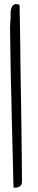

<svg xmlns="http://www.w3.org/2000/svg" viewBox="-20 -877 182 925"><path d="M31.2 -803.7Q31.2 -806.6 31.2 -817.4Q31.2 -828.1 35.2 -838.9Q39.1 -849.6 47.9 -855Q56.6 -860.4 74.2 -853.5Q74.2 -853.5 74.7 -827.6Q75.2 -801.8 76.2 -757.3Q77.1 -712.9 77.6 -652.8Q78.1 -592.8 79.1 -525.4Q80.1 -458 81.5 -386.2Q83 -314.5 83.5 -246.1Q84 -177.7 85 -116.2Q85.9 -54.7 85.9 -6.8Q85.9 2 84.5 8.3Q83 14.6 78.6 18.6Q74.2 22.5 66.9 24.9Q59.6 27.3 45.9 27.3Q44.9 26.4 44.4 2.4Q43.9 -21.5 43 -62.5Q42 -103.5 40.5 -158.2Q39.1 -212.9 37.6 -274.4Q36.1 -335.9 34.7 -401.4Q33.2 -466.8 31.7 -528.3Q30.3 -589.8 29.8 -646Q29.3 -702.1 28.3 -745.1Q28.3 -746.1 28.8 -753.9Q29.3 -761.7 29.8 -771Q30.3 -780.3 30.8 -789.6Q31.2 -798.8 31.2 -803.7Z"/></svg>

Font: Annie Use Your Telescope
Style: Regular
Weight: 400
Version: Version 1.003 2001